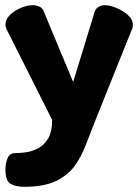

<svg xmlns="http://www.w3.org/2000/svg" viewBox="-20 -503 536 740"><path d="M72 217Q42 217 21.5 206Q1 195 1 151Q1 125 9.5 106Q18 87 39 87Q53 87 76 84.5Q99 82 123.5 70.5Q148 59 164.5 32.5Q181 6 181 -41L6 -389Q1 -399 1 -409Q1 -429 19 -446Q37 -463 61.5 -473Q86 -483 106 -483Q120 -483 132 -477.5Q144 -472 149 -458L262 -187L345 -458Q350 -472 361.5 -477.5Q373 -483 385 -483Q403 -483 428.5 -472.5Q454 -462 473 -445Q492 -428 492 -406Q492 -396 488 -389L346 -35Q327 12 310 57Q293 102 266.5 138Q240 174 194 195.5Q148 217 72 217Z"/></svg>

Font: Dosis ExtraLight ExtraBold
Style: Regular
Weight: 800
Version: Version 3.001; ttfautohint (v1.8.2)